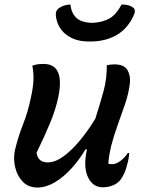

<svg xmlns="http://www.w3.org/2000/svg" viewBox="-20 -826 640 856"><path d="M124 -533Q143 -541 174 -541Q223 -541 239 -503Q255 -465 240 -394Q229 -340 204.5 -280.5Q180 -221 143 -145Q149 -102 193 -102Q225 -102 261 -127.5Q297 -153 334 -197Q371 -241 405 -297Q425 -359 441 -417Q457 -475 456 -535Q464 -537 472.5 -538Q481 -539 490 -539Q533 -539 548 -514Q563 -489 559 -455Q554 -411 538 -363.5Q522 -316 504.5 -268Q487 -220 475 -173Q470 -151 467 -133Q464 -115 463 -96Q467 -95 471.5 -94.5Q476 -94 480 -94Q498 -94 517.5 -109Q537 -124 550 -144H556Q555 -121 548 -96Q542 -71 535 -55.5Q528 -40 519 -27Q506 -9 484.5 0Q463 9 438 9Q395 9 373.5 -33.5Q352 -76 365 -146Q366 -153 368 -160H361Q334 -114 298.5 -75Q263 -36 224 -13Q185 10 147 10Q106 10 81 -16.5Q56 -43 47.5 -81Q39 -119 46 -154Q60 -214 82.5 -271Q105 -328 118 -392Q127 -432 129 -466Q131 -500 124 -533ZM393 -724Q440 -727 469.5 -744.5Q499 -762 522 -806Q556 -806 574 -792Q588 -780 575 -755Q548 -697 498.5 -669Q449 -641 383 -641H376Q313 -641 273.5 -673Q234 -705 229 -757Q227 -779 243 -790Q265 -805 294 -806Q298 -767 321 -746Q344 -725 393 -724Z"/></svg>

Font: Recursive Mn Csl St Med
Style: Italic
Weight: 500
Italic angle: -15°
Monospace: yes
Version: Version 1.079;hotconv 1.0.112;makeotfexe 2.5.65598; ttfautoh